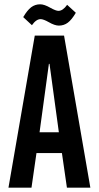

<svg xmlns="http://www.w3.org/2000/svg" viewBox="-20 -864 455 884"><path d="M165 -844.2Q184.1 -844.2 211.9 -828.1Q237.3 -814 249 -814Q269.5 -814 289.1 -841.8L329.1 -805.2Q310.5 -773.4 292.5 -759.8Q274.4 -746.1 251 -746.1Q231.9 -746.1 204.1 -762.2Q179.7 -775.9 167 -775.9Q146.5 -775.9 127 -748L86.9 -785.2Q105.5 -816.9 123.5 -830.6Q141.6 -844.2 165 -844.2ZM396 0H288.1L265.1 -159.2H147.9L125 0H19L140.1 -700.2H274.9ZM205.1 -569.8 162.1 -254.9H251L208 -569.8Z"/></svg>

Font: BaseOne
Style: Regular
Weight: 400
Designer: Domenico Catapano
Foundry: Design by Basse
Version: Version 1.000;PS 001.001;hotconv 1.0.56